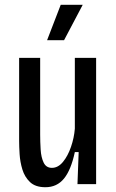

<svg xmlns="http://www.w3.org/2000/svg" viewBox="-20 -770 485 803"><path d="M170 13Q128 13 105.5 -8.5Q83 -30 73.5 -61.5Q64 -93 62 -125.5Q60 -158 60 -180V-528H148V-207Q148 -177 150 -144.5Q152 -112 162.5 -90Q173 -68 197 -68Q223 -68 243.5 -93Q264 -118 277 -156Q290 -194 293 -232V-528H382V0H304L309 -134H293Q277 -59 247.5 -23Q218 13 170 13ZM248 -602H177L234 -750H326Z"/></svg>

Font: Bricolage Grotesque 10pt Condensed
Style: Regular
Weight: 400
Width: 3
Designer: Mathieu Triay
Foundry: Atelier Triay
Version: Version 1.000; ttfautohint (v1.8.4.7-5d5b);gftools[0.9.29]